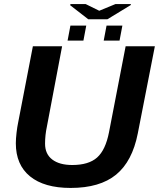

<svg xmlns="http://www.w3.org/2000/svg" viewBox="-20 -916 783 946"><path d="M336 -103Q417 -103 458.5 -140Q500 -177 517 -264L599 -688H743L659 -259Q632 -121 552 -55.5Q472 10 328 10Q198 10 128 -47Q58 -104 58 -210Q58 -232 61.5 -262Q65 -292 69 -310L142 -688H286L211 -292Q202 -250 202 -208Q202 -157 237.5 -130Q273 -103 336 -103ZM569 -716H491L505 -790H583ZM391 -716H313L327 -790H405ZM549 -896H625L624 -891L509 -821H415L326 -890L327 -896H402L469 -863Z"/></svg>

Font: Libra Sans Modern
Style: Bold Italic
Weight: 700
Italic angle: -12°
Foundry: Stefan Peev, Context Ltd
Version: Version 1.000